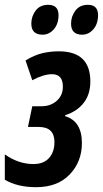

<svg xmlns="http://www.w3.org/2000/svg" viewBox="-37 -767 427 797"><path d="M206 -704Q206 -747 163 -747Q129 -747 111 -723Q93 -699 93 -669Q93 -623 140 -623Q167 -623 186.5 -645.5Q206 -668 206 -704ZM370 -704Q370 -747 328 -747Q294 -747 276 -723Q258 -699 258 -669Q258 -623 304 -623Q331 -623 350.5 -645.5Q370 -668 370 -704ZM303 -173Q303 -264 233 -285L234 -289Q282 -304 310 -339.5Q338 -375 338 -429Q338 -554 207 -554Q173 -554 140 -546.5Q107 -539 69 -516L97 -434Q144 -459 179 -459Q224 -459 224 -407Q224 -371 198.5 -348.5Q173 -326 136 -326H97L79 -240H124Q189 -240 189 -177Q189 -136 166.5 -111Q144 -86 102 -86Q40 -86 -17 -126V-21Q35 10 113 10Q202 10 252.5 -43Q303 -96 303 -173Z"/></svg>

Font: Noto Sans Display Condensed
Style: Bold Italic
Weight: 700
Width: 3
Designer: Monotype Design team
Foundry: Monotype Imaging Inc.
Version: 1.000